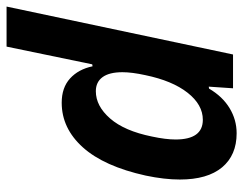

<svg xmlns="http://www.w3.org/2000/svg" viewBox="-98 -632 741 585"><g transform="rotate(-90 272.5 -339.5)"><path d="M545 -690 399 0H296L301 -74L295 -73Q271 -32 235.5 -10.5Q200 11 159 11Q92 11 55 -33.5Q18 -78 18 -162Q18 -209 30 -266Q58 -393 116 -457.5Q174 -522 252 -522Q298 -522 326 -496.5Q354 -471 363 -428L369 -429L423 -690ZM336 -267Q345 -308 345 -337Q345 -377 330 -397.5Q315 -418 287 -418Q242 -418 204 -374.5Q166 -331 149 -247Q140 -205 140 -175Q140 -92 200 -92Q246 -92 282.5 -138.5Q319 -185 336 -267Z"/></g></svg>

Font: Decalotype SemiBold Italic
Style: Regular
Weight: 600
Italic angle: -12°
Designer: Alfredo Marco Pradil
Foundry: Alfredo Marco Pradil
Version: Version 1.0